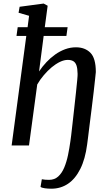

<svg xmlns="http://www.w3.org/2000/svg" viewBox="-20 -838 629 1106"><path d="M275.5 249Q256 249 238.2 246.5Q220.5 244 213.5 238.5L221 194.5Q230.5 196.5 240.2 197.2Q250 198 262.5 198Q294 198 315.2 178.8Q336.5 159.5 350 127.2Q363.5 95 371.8 55.2Q380 15.5 385.5 -24.5Q386.5 -30 390 -58.2Q393.5 -86.5 398 -128.2Q402.5 -170 407.8 -216Q413 -262 417.5 -304.2Q422 -346.5 424.8 -376Q427.5 -405.5 427 -412.5Q426.5 -444 420.5 -461.2Q414.5 -478.5 402 -485.8Q389.5 -493 370.5 -493Q349.5 -493 325.8 -481.8Q302 -470.5 278.2 -450.8Q254.5 -431 232.8 -405.5Q211 -380 194.5 -351.5L147 0H47L131.5 -631H75L82 -681.5H139L147.5 -747L87 -764.5L93 -799L231.5 -817.5L254.5 -805L238 -681.5H369.5L362.5 -631H231.5L205 -426.5Q224 -455 247.5 -480Q271 -505 298.2 -524.2Q325.5 -543.5 355.5 -554.5Q385.5 -565.5 417.5 -565.5Q469.5 -565.5 500.8 -534Q532 -502.5 532 -423Q531.5 -417 528.2 -386.2Q525 -355.5 519.8 -310Q514.5 -264.5 508.2 -214.5Q502 -164.5 496.2 -119.2Q490.5 -74 486.8 -43Q483 -12 482 -6Q471 78.5 442.5 135.2Q414 192 371.8 220.5Q329.5 249 275.5 249Z"/></svg>

Font: Merriweather 24pt
Style: Italic
Weight: 400
Italic angle: -7.8°
Designer: Eben Sorkin
Foundry: Eben Sorkin
Version: Version 2.101